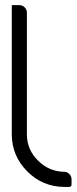

<svg xmlns="http://www.w3.org/2000/svg" viewBox="-20 -736 302 756"><path d="M85.9 -674.8Q85.9 -556.6 85.9 -319.3Q85.9 -316.4 85.9 -310.5Q85.9 -310.5 85.9 -309.6Q85.9 -309.6 85.9 -308.6Q85.9 -274.4 85.9 -205.1Q86.9 -145.5 129.9 -103.5Q172.9 -60.5 232.4 -59.6Q245.1 -59.6 252.9 -50.8Q261.7 -42 261.7 -30.3Q261.7 -23.4 261.7 -9.8Q261.7 -5.9 259.8 -2.9Q256.8 0 252 0Q246.1 0 232.4 0Q147.5 -1 87.9 -60.5Q27.3 -121.1 26.4 -205.1Q26.4 -280.3 26.4 -429.7Q26.4 -503.9 26.4 -653.3Q26.4 -663.1 26.4 -683.6Q26.4 -694.3 26.4 -715.8Q36.1 -715.8 55.7 -715.8Q68.4 -715.8 77.1 -707Q85.9 -698.2 85.9 -685.5Q85.9 -682.6 85.9 -674.8Z"/></svg>

Font: Citrica
Style: Regular
Weight: 400
Designer: Mario Otalvaro
Version: Version 1.0